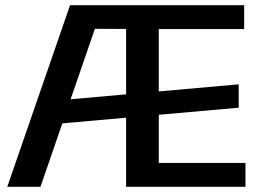

<svg xmlns="http://www.w3.org/2000/svg" viewBox="-20 -720 1009 740"><path d="M250 -700H377L136 0H8ZM203 -333 900 -395V-305L203 -243ZM466 -700H921V-608H565L592 -678V-22L565 -92H926V0H466ZM565 -700V-608L331 -609L332 -700Z"/></svg>

Font: Pathway Extreme 28pt SemiBold
Style: Regular
Weight: 600
Designer: Eduardo Rodriguez Tunni
Foundry: Eduardo Rodriguez Tunni
Version: Version 1.001;gftools[0.9.26]